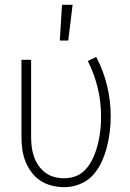

<svg xmlns="http://www.w3.org/2000/svg" viewBox="-20 -768 540 796"><path d="M228 -600 237 -748H281L263 -600ZM246 8Q220 8 194.5 1.5Q169 -5 147.5 -19Q126 -33 110.5 -54Q95 -75 85.5 -99Q76 -123 72.5 -148.5Q69 -174 69 -200V-520H109V-200Q109 -179 111.5 -158.5Q114 -138 121 -118.5Q128 -99 139.5 -82Q151 -65 167.5 -52.5Q184 -40 204.5 -34.5Q225 -29 245 -29Q266 -29 286.5 -35Q307 -41 323 -54.5Q339 -68 350.5 -85.5Q362 -103 370 -122.5Q378 -142 383.5 -162Q389 -182 392.5 -203Q396 -224 397.5 -244.5Q399 -265 399 -286Q399 -346 385 -404Q371 -462 344 -515L379 -532Q409 -475 424 -412.5Q439 -350 439 -286Q439 -253 435 -220.5Q431 -188 422.5 -156Q414 -124 400 -94Q386 -64 363.5 -40Q341 -16 309.5 -4Q278 8 246 8Z"/></svg>

Font: Iosevka SS18 Extralight
Style: Regular
Weight: 200
Monospace: yes
Designer: Belleve Invis
Foundry: Belleve Invis
Version: Version 25.1.1; ttfautohint (v1.8.4)